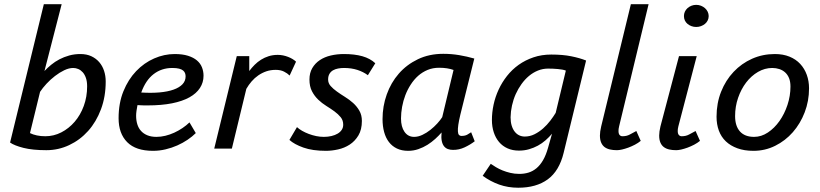

<svg xmlns="http://www.w3.org/2000/svg" viewBox="-20 -692 3818 894"><path d="M184.1 -672.4H267.1L187 -361.3Q200.7 -376 218.3 -390.4Q235.8 -404.8 256.8 -415.8Q277.8 -426.8 302.2 -433.6Q326.7 -440.4 354 -440.4Q383.3 -440.4 405.3 -430.2Q427.2 -419.9 442.1 -402.6Q457 -385.3 464.6 -362.1Q472.2 -338.9 472.2 -312.5Q472.2 -242.2 450.2 -183.3Q428.2 -124.5 390.4 -82.3Q352.5 -40 302.2 -16.4Q252 7.3 195.8 7.3Q131.8 7.3 89.4 -3.4Q46.9 -14.2 26.9 -28.3ZM320.8 -375.5Q301.3 -375.5 279.3 -365Q257.3 -354.5 236.1 -338.1Q214.8 -321.8 196.5 -302Q178.2 -282.2 166.5 -264.2Q154.8 -214.4 143.1 -168.2Q131.3 -122.1 119.6 -72.3Q133.3 -65.4 151.6 -61.5Q169.9 -57.6 190.9 -57.6Q230.5 -57.6 265.6 -75.7Q300.8 -93.8 327.6 -125Q354.5 -156.2 370.1 -198.7Q385.7 -241.2 385.7 -290Q385.7 -312.5 380.1 -328.9Q374.5 -345.2 365.2 -355.5Q356 -365.7 344.5 -370.6Q333 -375.5 320.8 -375.5Z M891.6 -72.3Q875.5 -56.2 853.5 -41.3Q831.5 -26.4 805.7 -14.9Q779.8 -3.4 751 3.4Q722.2 10.3 692.4 10.3Q612.3 10.3 572.3 -30Q532.2 -70.3 532.2 -141.6Q532.2 -211.9 554.7 -267.1Q577.1 -322.3 614 -360.8Q650.9 -399.4 697.8 -419.9Q744.6 -440.4 793.5 -440.4Q829.6 -440.4 855.2 -432.4Q880.9 -424.3 897 -410.6Q913.1 -397 920.4 -378.4Q927.7 -359.9 927.7 -339.4Q927.7 -308.1 911.1 -282.5Q894.5 -256.8 862.1 -238.8Q829.6 -220.7 780.8 -210.9Q731.9 -201.2 667.5 -201.2Q656.2 -201.2 644.8 -201.4Q633.3 -201.7 620.1 -202.6Q617.2 -188.5 615.5 -175.5Q613.8 -162.6 613.8 -153.3Q613.8 -131.3 619.4 -113.3Q625 -95.2 636.7 -82.3Q648.4 -69.3 666.3 -62Q684.1 -54.7 708.5 -54.7Q729 -54.7 750 -59.8Q771 -64.9 791.3 -74.2Q811.5 -83.5 829.6 -95.7Q847.7 -107.9 862.3 -122.1ZM782.2 -375.5Q732.4 -375.5 695.3 -346.9Q658.2 -318.4 637.7 -261.2Q685.1 -258.3 723.1 -261.7Q761.2 -265.1 788.1 -274.7Q814.9 -284.2 829.6 -299.6Q844.2 -314.9 844.2 -336.4Q844.2 -343.8 841.8 -350.8Q839.4 -357.9 832.8 -363.5Q826.2 -369.1 814 -372.3Q801.8 -375.5 782.2 -375.5Z M1328.6 -340.3Q1318.4 -350.6 1302.5 -358.6Q1286.6 -366.7 1263.7 -366.7Q1240.2 -366.7 1220.2 -359.9Q1200.2 -353 1182.9 -341.1Q1165.5 -329.1 1151.6 -313Q1137.7 -296.9 1127 -278.3L1059.6 0H977.5L1082.5 -430.7H1140.6V-361.3Q1151.9 -376.5 1165.5 -390.1Q1179.2 -403.8 1195.6 -414.1Q1211.9 -424.3 1231.2 -430.4Q1250.5 -436.5 1273.4 -436.5Q1285.2 -436.5 1297.6 -434.1Q1310.1 -431.6 1321.3 -427.2Q1332.5 -422.9 1342.3 -417Q1352.1 -411.1 1358.4 -404.8Z M1578.1 -111.3Q1578.1 -131.8 1566.4 -146.2Q1554.7 -160.6 1537.4 -173.3Q1520 -186 1499.5 -198.7Q1479 -211.4 1461.7 -228Q1444.3 -244.6 1432.6 -267.1Q1420.9 -289.6 1420.9 -321.8Q1420.9 -352.5 1434.1 -375Q1447.3 -397.5 1469.2 -412.1Q1491.2 -426.8 1520.3 -433.6Q1549.3 -440.4 1581.5 -440.4Q1630.9 -440.4 1667.2 -430.2Q1703.6 -419.9 1727.5 -397.5L1692.9 -341.8Q1671.9 -357.4 1644 -366.5Q1616.2 -375.5 1581.5 -375.5Q1567.4 -375.5 1554.2 -373Q1541 -370.6 1530.8 -364.7Q1520.5 -358.9 1514.2 -348.4Q1507.8 -337.9 1507.8 -321.8Q1507.8 -304.7 1519.5 -291.5Q1531.2 -278.3 1548.6 -265.9Q1565.9 -253.4 1586.4 -240.7Q1606.9 -228 1624.3 -212.4Q1641.6 -196.8 1653.3 -176.5Q1665 -156.2 1665 -128.9Q1665 -88.4 1648.9 -61.5Q1632.8 -34.7 1608.4 -18.8Q1584 -2.9 1554.4 3.7Q1524.9 10.3 1498 10.3Q1435.1 10.3 1392.6 -4.9Q1350.1 -20 1327.6 -40.5L1362.8 -100.1Q1372.1 -91.3 1386.5 -83Q1400.9 -74.7 1417.7 -68.4Q1434.6 -62 1452.6 -58.3Q1470.7 -54.7 1487.8 -54.7Q1506.8 -54.7 1523.4 -58.6Q1540 -62.5 1552.2 -69.8Q1564.5 -77.1 1571.3 -87.6Q1578.1 -98.1 1578.1 -111.3Z M2123.5 -158.2Q2116.7 -129.9 2114 -110.8Q2111.3 -91.8 2112.1 -80.3Q2112.8 -68.8 2116.9 -64Q2121.1 -59.1 2127.9 -59.1Q2145.5 -59.1 2155.5 -64.9Q2165.5 -70.8 2173.8 -76.2L2190.4 -34.2Q2169.4 -18.1 2143.3 -5.9Q2117.2 6.3 2088.9 5.9Q2076.2 5.9 2065.4 2Q2054.7 -2 2047.4 -11.2Q2040 -20.5 2036.9 -36.1Q2033.7 -51.8 2036.1 -75.2Q2023.4 -60.5 2006.8 -45.4Q1990.2 -30.3 1970.5 -17.8Q1950.7 -5.4 1928 2.4Q1905.3 10.3 1880.4 10.3Q1850.6 10.3 1828.1 -0.5Q1805.7 -11.2 1790.8 -30.8Q1775.9 -50.3 1768.6 -77.4Q1761.2 -104.5 1761.2 -137.2Q1761.2 -197.3 1780.8 -252.2Q1800.3 -307.1 1836.9 -349.1Q1873.5 -391.1 1926 -416.3Q1978.5 -441.4 2043.9 -441.4Q2082 -441.4 2118.2 -435.3Q2154.3 -429.2 2188.5 -419.4ZM1908.2 -54.7Q1927.2 -54.7 1946.8 -64Q1966.3 -73.2 1983.9 -87.2Q2001.5 -101.1 2015.9 -116.9Q2030.3 -132.8 2039.1 -146.5L2091.8 -366.2Q2064 -376.5 2024.4 -376.5Q1995.6 -376.5 1971.2 -366.5Q1946.8 -356.4 1927.2 -339.1Q1907.7 -321.8 1892.6 -298.3Q1877.4 -274.9 1867.4 -248.8Q1857.4 -222.7 1852.3 -194.6Q1847.2 -166.5 1847.2 -140.1Q1847.2 -101.6 1863.5 -78.1Q1879.9 -54.7 1908.2 -54.7Z M2604.5 19.5Q2584 104 2530.5 143.1Q2477.1 182.1 2393.1 182.1Q2345.7 182.1 2304.4 167.5Q2263.2 152.8 2227.5 126.5L2265.1 70.8Q2275.4 78.1 2289.3 86.4Q2303.2 94.7 2320.1 101.6Q2336.9 108.4 2356.4 113Q2376 117.7 2397.9 117.7Q2420.9 117.7 2440.9 111.6Q2460.9 105.5 2478 91.3Q2495.1 77.1 2508.5 54Q2522 30.8 2531.7 -3.4L2550.3 -69.3Q2536.6 -53.2 2520.3 -38.8Q2503.9 -24.4 2484.6 -13.9Q2465.3 -3.4 2443.4 2.9Q2421.4 9.3 2396.5 9.3Q2366.7 9.3 2343.3 -1.2Q2319.8 -11.7 2303.7 -30.8Q2287.6 -49.8 2279.1 -75.9Q2270.5 -102.1 2270.5 -133.3Q2270.5 -168.5 2278.3 -204.8Q2286.1 -241.2 2301.8 -274.9Q2317.4 -308.6 2340.8 -338.4Q2364.3 -368.2 2395 -390.1Q2425.8 -412.1 2463.9 -425Q2502 -438 2546.9 -438Q2600.6 -438 2640.1 -429.9Q2679.7 -421.9 2709 -410.2ZM2423.3 -56.2Q2447.3 -56.2 2468.8 -66.9Q2490.2 -77.6 2508.8 -94Q2527.3 -110.4 2542.2 -129.9Q2557.1 -149.4 2567.4 -166.5L2614.7 -363.3Q2607.4 -366.2 2597.9 -367.9Q2588.4 -369.6 2577.4 -370.6Q2566.4 -371.6 2554.9 -372.1Q2543.5 -372.6 2532.2 -372.6Q2507.3 -372.6 2484.9 -363.5Q2462.4 -354.5 2443.1 -338.4Q2423.8 -322.3 2408.2 -300.5Q2392.6 -278.8 2381.3 -253.7Q2370.1 -228.5 2364 -200.9Q2357.9 -173.3 2357.4 -146Q2357.4 -124 2362.5 -107.2Q2367.7 -90.3 2376.7 -78.9Q2385.7 -67.4 2397.7 -61.8Q2409.7 -56.2 2423.3 -56.2Z M2862.8 -104Q2860.8 -97.2 2860.4 -91.6Q2859.9 -85.9 2859.9 -82Q2859.9 -69.3 2865 -63.5Q2870.1 -57.6 2878.4 -57.6Q2897.9 -57.6 2912.6 -65.7Q2927.2 -73.7 2942.9 -82L2963.4 -36.1Q2951.7 -26.4 2936.3 -18.3Q2920.9 -10.3 2905.5 -4.6Q2890.1 1 2876.2 4.2Q2862.3 7.3 2852.5 7.3Q2834.5 7.3 2819.8 3.9Q2805.2 0.5 2794.9 -7.3Q2784.7 -15.1 2779.1 -28.3Q2773.4 -41.5 2773.4 -61Q2773.4 -78.6 2779.3 -103.5L2917.5 -672.4H3000Z M3164.6 -617.2Q3164.6 -627.9 3168.9 -637.5Q3173.3 -647 3181.2 -654.1Q3189 -661.1 3199.5 -665.3Q3210 -669.4 3221.7 -669.4Q3233.4 -669.4 3243.9 -665.3Q3254.4 -661.1 3262.5 -654.1Q3270.5 -647 3275.1 -637.5Q3279.8 -627.9 3279.8 -617.2Q3279.8 -606 3275.1 -596.7Q3270.5 -587.4 3262.5 -580.8Q3254.4 -574.2 3243.9 -570.3Q3233.4 -566.4 3221.7 -566.4Q3210 -566.4 3199.5 -570.3Q3189 -574.2 3181.2 -580.8Q3173.3 -587.4 3168.9 -596.7Q3164.6 -606 3164.6 -617.2ZM3138.7 -104Q3136.7 -97.2 3136.2 -91.6Q3135.7 -85.9 3135.7 -82Q3135.7 -69.3 3140.9 -63.5Q3146 -57.6 3154.3 -57.6Q3173.8 -57.6 3188.5 -65.7Q3203.1 -73.7 3218.8 -82L3239.3 -36.1Q3227.5 -26.4 3212.2 -18.3Q3196.8 -10.3 3181.4 -4.6Q3166 1 3152.1 4.2Q3138.2 7.3 3128.4 7.3Q3110.4 7.3 3095.7 3.9Q3081.1 0.5 3070.8 -7.3Q3060.5 -15.1 3054.9 -28.3Q3049.3 -41.5 3049.3 -61Q3049.3 -78.6 3055.2 -103.5L3141.6 -430.7H3224.1Z M3316.4 -148.4Q3316.4 -211.4 3337.6 -264.9Q3358.9 -318.4 3395.8 -357.4Q3432.6 -396.5 3481.9 -418.5Q3531.2 -440.4 3587.9 -440.4Q3626.5 -440.4 3656.2 -428.2Q3686 -416 3706.1 -394.3Q3726.1 -372.6 3736.6 -343.5Q3747.1 -314.5 3747.1 -280.8Q3747.1 -221.7 3726.8 -168.9Q3706.5 -116.2 3671.6 -76.4Q3636.7 -36.6 3589.6 -13.2Q3542.5 10.3 3488.3 10.3Q3445.8 10.3 3413.6 -1.5Q3381.3 -13.2 3359.6 -33.9Q3337.9 -54.7 3327.1 -84Q3316.4 -113.3 3316.4 -148.4ZM3402.8 -151.4Q3402.8 -105 3425.5 -79.8Q3448.2 -54.7 3491.2 -54.7Q3524.9 -54.7 3555.4 -75Q3585.9 -95.2 3609.4 -128.4Q3632.8 -161.6 3646.7 -203.6Q3660.6 -245.6 3660.6 -289.1Q3660.6 -311.5 3654.1 -327.9Q3647.5 -344.2 3636 -354.7Q3624.5 -365.2 3608.9 -370.4Q3593.3 -375.5 3575.7 -375.5Q3541 -375.5 3509.5 -357.2Q3478 -338.9 3454.3 -307.9Q3430.7 -276.9 3416.7 -236.3Q3402.8 -195.8 3402.8 -151.4Z"/></svg>

Font: PT Astra Sans
Style: Italic
Weight: 400
Italic angle: -16°
Designer: A.Korolkova, I. Chaeva
Foundry: ParaType Ltd
Version: Version 1.001; ttfautohint (v1.6)